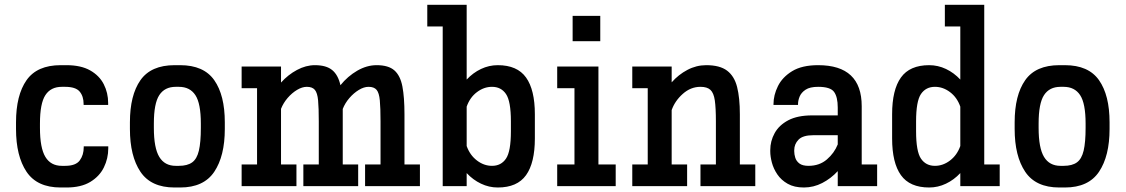

<svg xmlns="http://www.w3.org/2000/svg" viewBox="-20 -789 4772 814"><path d="M237.3 5.9Q137.2 5.9 92.5 -60.8Q47.9 -127.4 47.9 -242.2V-270.5Q47.9 -385.3 92.5 -449Q137.2 -512.7 237.3 -512.7H261.2Q323.2 -512.7 362.3 -490.5Q401.4 -468.3 419.9 -431.9Q438.5 -395.5 438.5 -352.5V-344.2H334.5V-347.7Q334.5 -380.9 317.6 -400.9Q300.8 -420.9 255.9 -420.9H242.2Q195.3 -420.9 172.4 -385.7Q149.4 -350.6 149.4 -265.1V-247.1Q149.4 -161.6 172.4 -123.8Q195.3 -85.9 242.2 -85.9H256.3Q301.3 -85.9 318.1 -108.9Q335 -131.8 335 -165V-168.5H439V-160.2Q439 -117.2 420.4 -79.3Q401.9 -41.5 362.8 -17.8Q323.7 5.9 261.7 5.9Z M720.2 5.9Q620.1 5.9 575.4 -60.8Q530.8 -127.4 530.8 -242.2V-270.5Q530.8 -385.3 575.4 -449Q620.1 -512.7 720.2 -512.7H743.7Q843.8 -512.7 888.4 -449Q933.1 -385.3 933.1 -270.5V-242.2Q933.1 -127.4 888.4 -60.8Q843.8 5.9 743.7 5.9ZM725.1 -420.9Q678.2 -420.9 655.3 -385.7Q632.3 -350.6 632.3 -265.1V-247.1Q632.3 -161.6 655.3 -123.8Q678.2 -85.9 725.1 -85.9H738.3Q774.4 -85.9 794.7 -100.6Q814.9 -115.2 823.2 -150.4Q831.5 -185.5 831.5 -247.1V-265.1Q831.5 -350.6 808.3 -385.7Q785.2 -420.9 738.3 -420.9Z M1004.4 0V-91.8H1069.8V-415H1004.4V-506.8H1171.4V-439Q1201.2 -472.2 1239 -492.4Q1276.9 -512.7 1314.9 -512.7Q1363.3 -512.7 1388.4 -491.9Q1413.6 -471.2 1423.3 -427.7Q1454.1 -465.8 1494.6 -489.3Q1535.2 -512.7 1576.7 -512.7Q1627 -512.7 1652.1 -490.5Q1677.2 -468.3 1686 -422.4Q1694.8 -376.5 1694.8 -304.7V-91.8H1760.3V0H1527.8V-91.8H1593.3V-274.4Q1593.3 -331.5 1590.3 -363.3Q1587.4 -395 1576.7 -408Q1565.9 -420.9 1542.5 -420.9Q1522.9 -420.9 1501.2 -407.7Q1479.5 -394.5 1461.2 -373.3Q1442.9 -352.1 1433.1 -327.1Q1433.1 -316.4 1433.1 -304.7V-91.8H1498.5V0H1266.1V-91.8H1331.5V-274.4Q1331.5 -331.5 1328.6 -363.3Q1325.7 -395 1314.9 -408Q1304.2 -420.9 1280.8 -420.9Q1261.2 -420.9 1239.5 -408Q1217.8 -395 1199.5 -373.8Q1181.2 -352.5 1171.4 -327.6V-91.8H1236.8V0Z M1856.9 0V-676.8H1791.5V-768.6H1958.5V-451.7Q1985.4 -480.5 2019.3 -496.6Q2053.2 -512.7 2090.3 -512.7Q2172.9 -512.7 2210.2 -460.4Q2247.6 -408.2 2247.6 -304.7V-202.1Q2247.6 -98.6 2210.2 -46.4Q2172.9 5.9 2090.3 5.9Q2053.2 5.9 2019.3 -10.3Q1985.4 -26.4 1958.5 -55.2V0ZM2065.9 -420.9Q2031.7 -420.9 2002 -398.4Q1972.2 -376 1958.5 -336.9V-169.9Q1972.2 -131.3 2002 -108.6Q2031.7 -85.9 2065.9 -85.9Q2104.5 -85.9 2125.2 -116.5Q2146 -147 2146 -232.4V-274.4Q2146 -359.9 2125.2 -390.4Q2104.5 -420.9 2065.9 -420.9Z M2407.7 -614.3V-721.7H2524.9V-614.3ZM2342.3 0V-91.8H2415.5V-415H2342.3V-506.8H2517.1V-91.8H2590.3V0Z M2660.6 0V-91.8H2726.1V-415H2660.6V-506.8H2827.6V-439.9Q2856.4 -472.7 2894.3 -492.7Q2932.1 -512.7 2974.1 -512.7Q3031.7 -512.7 3062.5 -489.5Q3093.3 -466.3 3105 -420.2Q3116.7 -374 3116.7 -304.7V-91.8H3182.1V0H2949.7V-91.8H3015.1V-274.4Q3015.1 -331.5 3010.5 -363.3Q3005.9 -395 2991.9 -408Q2978 -420.9 2949.7 -420.9Q2908.2 -420.9 2874.8 -391.1Q2841.3 -361.3 2827.6 -322.3V-91.8H2893.1V0Z M3388.2 5.9Q3347.2 5.9 3319.6 -9.8Q3292 -25.4 3275.6 -49.6Q3259.3 -73.7 3252.4 -99.9Q3245.6 -126 3245.6 -146.5V-152.8Q3245.6 -190.9 3264.2 -224.6Q3282.7 -258.3 3322 -279.1Q3361.3 -299.8 3422.9 -299.8H3531.7V-333Q3531.7 -377.9 3516.1 -399.4Q3500.5 -420.9 3448.7 -420.9Q3413.6 -420.9 3395.3 -408.7Q3377 -396.5 3370.1 -379.6Q3363.3 -362.8 3363.3 -347.7V-344.2H3259.3V-347.7Q3259.3 -385.7 3278.1 -423.8Q3296.9 -461.9 3338.4 -487.3Q3379.9 -512.7 3448.7 -512.7Q3633.3 -512.7 3633.3 -338.9V-91.8H3698.7V0H3531.7V-63.5Q3502.9 -32.2 3466.1 -13.2Q3429.2 5.9 3388.2 5.9ZM3428.2 -215.8Q3383.8 -215.8 3365.5 -197Q3347.2 -178.2 3347.2 -152.3V-147.5Q3347.2 -134.8 3351.6 -120.4Q3356 -106 3369.1 -95.9Q3382.3 -85.9 3407.7 -85.9Q3454.1 -85.9 3485.6 -113Q3517.1 -140.1 3531.7 -176.8V-215.8Z M3919.4 5.9Q3836.9 5.9 3799.6 -46.4Q3762.2 -98.6 3762.2 -202.1V-304.7Q3762.2 -408.2 3799.6 -460.4Q3836.9 -512.7 3919.4 -512.7Q3956.5 -512.7 3990.5 -496.6Q4024.4 -480.5 4051.3 -451.7V-676.8H3985.8V-768.6H4152.8V-91.8H4218.3V0H4051.3V-55.2Q4024.4 -26.4 3990.5 -10.3Q3956.5 5.9 3919.4 5.9ZM3943.8 -420.9Q3905.3 -420.9 3884.5 -390.4Q3863.8 -359.9 3863.8 -274.4V-232.4Q3863.8 -147 3884.5 -116.5Q3905.3 -85.9 3943.8 -85.9Q3978 -85.9 4007.8 -108.6Q4037.6 -131.3 4051.3 -169.9V-336.9Q4037.6 -376 4007.8 -398.4Q3978 -420.9 3943.8 -420.9Z M4471.2 5.9Q4371.1 5.9 4326.4 -60.8Q4281.7 -127.4 4281.7 -242.2V-270.5Q4281.7 -385.3 4326.4 -449Q4371.1 -512.7 4471.2 -512.7H4494.6Q4594.7 -512.7 4639.4 -449Q4684.1 -385.3 4684.1 -270.5V-242.2Q4684.1 -127.4 4639.4 -60.8Q4594.7 5.9 4494.6 5.9ZM4476.1 -420.9Q4429.2 -420.9 4406.2 -385.7Q4383.3 -350.6 4383.3 -265.1V-247.1Q4383.3 -161.6 4406.2 -123.8Q4429.2 -85.9 4476.1 -85.9H4489.3Q4525.4 -85.9 4545.7 -100.6Q4565.9 -115.2 4574.2 -150.4Q4582.5 -185.5 4582.5 -247.1V-265.1Q4582.5 -350.6 4559.3 -385.7Q4536.1 -420.9 4489.3 -420.9Z"/></svg>

Font: Kay Pho Du
Style: Bold
Weight: 700
Designer: Victor Gaultney, Khu Oo Reh
Foundry: SIL International
Version: Version 3.000